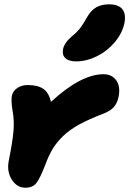

<svg xmlns="http://www.w3.org/2000/svg" viewBox="-20 -814 601 892"><path d="M334 -528.8Q298.8 -528.8 283.2 -544.2Q267.6 -559.6 272.9 -585.9Q279.3 -616.2 314.9 -646Q337.9 -664.6 352.3 -683.3Q366.7 -702.1 383.8 -732.9Q402.8 -766.6 427.7 -780.3Q452.6 -793.9 486.8 -793.9Q529.3 -793.9 547.9 -772Q566.4 -750 558.1 -707Q548.3 -659.7 513.4 -618.2Q478.5 -576.7 430.2 -552.7Q381.8 -528.8 334 -528.8ZM98.1 58.1Q58.6 58.1 34.7 20.3Q10.7 -17.6 21 -68.8Q38.6 -156.2 42.7 -205.6Q46.9 -254.9 38.1 -300.8Q30.8 -347.7 35.2 -369.1Q39.6 -391.1 60.1 -405Q80.6 -418.9 107.9 -418.9Q155.8 -418.9 181.4 -401.1Q207 -383.3 216.8 -340.8Q356.4 -469.2 460.9 -469.2Q499.5 -469.2 520 -440.9Q540.5 -412.6 530.8 -363.8Q525.9 -337.9 510.5 -318.6Q495.1 -299.3 460.9 -286.1Q395 -261.2 349.4 -236.3Q303.7 -211.4 273.4 -182.1Q243.2 -152.8 224.9 -122.6Q206.5 -92.3 190.9 -49.8Q165.5 16.1 148.4 37.1Q131.3 58.1 98.1 58.1Z"/></svg>

Font: Shantell Sans Irregular Bouncy
Style: Italic
Weight: 800
Italic angle: -11.31°
Designer: Stephen Nixon, Anya Danilova, Shantell Martin
Foundry: Arrow Type
Version: Version 1.006;[9816181b4]